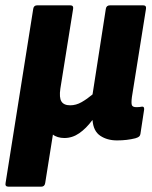

<svg xmlns="http://www.w3.org/2000/svg" viewBox="-31 -517 572 722"><path d="M1 185Q-13 185 -10 171L94 -484Q96 -497 109 -497H233Q246 -497 244 -484L196 -184Q191 -150 200 -135.5Q209 -121 233 -121Q255 -121 276 -133Q297 -145 317 -162L367 -484Q369 -497 383 -497H507Q520 -497 518 -484L465 -152Q462 -129 465 -121.5Q468 -114 482 -114Q488 -114 493 -114.5Q498 -115 503 -116Q512 -117 511 -105L497 -13Q496 -7 492 -3.5Q488 0 478 3Q462 7 445 9Q428 11 409 11Q372 11 346 -6.5Q320 -24 317 -65H316Q293 -34 267 -16Q241 2 211 2Q198 2 186.5 -1.5Q175 -5 168 -11L139 171Q137 185 124 185Z"/></svg>

Font: Sofia Sans Semi Condensed Black
Style: Italic
Weight: 900
Italic angle: -9°
Version: Version 4.100